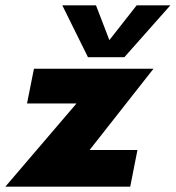

<svg xmlns="http://www.w3.org/2000/svg" viewBox="-64 -698 657 718"><path d="M222 -311H37L63 -441H510L271 -137H450L423 0H-44ZM169 -678H295L345 -548L447 -678H573L401 -484H265Z"/></svg>

Font: Teachers ExtraBold
Style: Italic
Weight: 800
Designer: Alfredo Marco Pradil & Chank Diesel
Version: Version 0.009